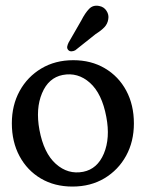

<svg xmlns="http://www.w3.org/2000/svg" viewBox="-20 -660 524 689"><path d="M243 -444Q307 -444 356.2 -415Q405.5 -386 433 -334.8Q460.5 -283.5 460.5 -217Q460.5 -152 432.5 -101Q404.5 -50 354.8 -20.2Q305 9.5 240 9.5Q175.5 9.5 126.5 -19.5Q77.5 -48.5 50 -99.8Q22.5 -151 22.5 -217.5Q22.5 -282.5 50.5 -333.5Q78.5 -384.5 128.2 -414.2Q178 -444 243 -444ZM278.5 -43.5Q329.5 -53.5 352.8 -109Q376 -164.5 361.5 -240.5Q346 -324 302.8 -362.8Q259.5 -401.5 205 -391Q154 -381 130.8 -325.5Q107.5 -270 121.5 -194Q137 -110.5 180.5 -71.8Q224 -33 278.5 -43.5ZM272 -587Q285.5 -613.5 299.8 -628.2Q314 -643 336 -638.5Q353 -635.5 362.2 -621.2Q371.5 -607 368.5 -591Q366 -574.5 354.8 -562.5Q343.5 -550.5 323.5 -538L250 -479.5Q243.5 -476 236.5 -475.8Q229.5 -475.5 225 -480.5Q220 -486 221.2 -493Q222.5 -500 226 -507Z"/></svg>

Font: Fraunces 144pt S100
Style: Regular
Weight: 400
Version: Version 1.000; ttfautohint (v1.8.3)